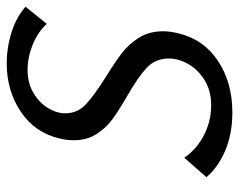

<svg xmlns="http://www.w3.org/2000/svg" viewBox="-90 -614 711 571"><g transform="rotate(-90 265.5 -328.5)"><path d="M265 -306Q222 -331 196 -350Q170 -369 152 -397.5Q134 -426 134 -464Q134 -487 139 -506Q156 -580 218.5 -622Q281 -664 362 -664Q410 -664 455.5 -649.5Q501 -635 531 -608L480 -545Q455 -572 417.5 -587Q380 -602 343 -602Q304 -602 274.5 -584.5Q245 -567 229.5 -541Q214 -515 214 -490Q214 -454 240.5 -429Q267 -404 321 -370Q365 -343 392.5 -322Q420 -301 439 -270.5Q458 -240 458 -199Q458 -178 452 -154Q434 -78 369.5 -35.5Q305 7 217 7Q153 7 103.5 -14Q54 -35 24 -70L82 -136Q107 -99 149 -77.5Q191 -56 238 -56Q281 -56 312.5 -75.5Q344 -95 360.5 -124Q377 -153 377 -182Q377 -222 349 -248Q321 -274 265 -306Z"/></g></svg>

Font: Ysabeau Medium
Style: Italic
Weight: 500
Italic angle: -12°
Designer: Christian Thalmann (Catharsis Fonts)
Version: Version 0.003